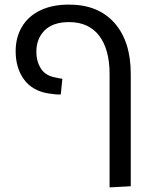

<svg xmlns="http://www.w3.org/2000/svg" viewBox="-20 -623 660 834"><path d="M456 191V-302Q456 -408 411 -467.5Q366 -527 280 -527Q210 -527 174 -491Q138 -455 138 -399Q138 -355 158.5 -324Q179 -293 223 -286Q232 -284 239 -282.5Q246 -281 251 -281L244 -213Q235 -212 222.5 -213Q210 -214 191 -217Q121 -228 84.5 -277.5Q48 -327 48 -401Q48 -460 75 -506Q102 -552 154 -577.5Q206 -603 280 -603Q407 -603 477.5 -523Q548 -443 548 -302V186Z"/></svg>

Font: Noto Sans Hebrew Thin
Style: Regular
Weight: 400
Version: Version 3.001